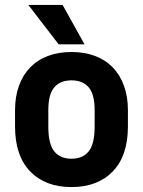

<svg xmlns="http://www.w3.org/2000/svg" viewBox="-20 -750 580 779"><path d="M270 9Q164 9 102.5 -54.5Q41 -118 41 -237V-303Q41 -358 57 -402Q73 -446 102.5 -476.5Q132 -507 174.5 -523Q217 -539 270 -539Q323 -539 365.5 -523Q408 -507 437.5 -476.5Q467 -446 483 -402Q499 -358 499 -303V-237Q499 -118 437.5 -54.5Q376 9 270 9ZM270 -106Q315 -106 339.5 -135.5Q364 -165 364 -237V-303Q364 -368 339.5 -396Q315 -424 270 -424Q225 -424 200.5 -396Q176 -368 176 -303V-237Q176 -165 200.5 -135.5Q225 -106 270 -106ZM95 -730H234L323 -570H218Z"/></svg>

Font: Golos UI
Style: Bold
Weight: 700
Designer: A.Korolkova, Vitaly Kuzmin
Foundry: ParaType Ltd
Version: Version 2.000